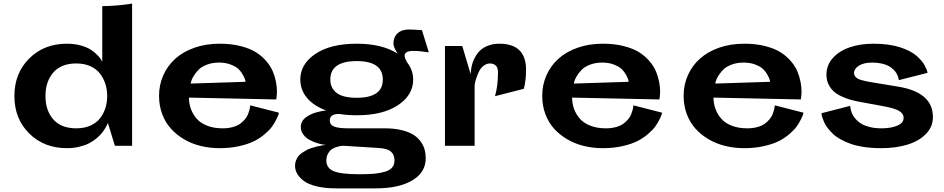

<svg xmlns="http://www.w3.org/2000/svg" viewBox="-20 -811 5249 1068"><path d="M548.8 -466.8V-776.9Q585.9 -776.9 627.4 -780.5Q668.9 -784.2 691.9 -787.6L714.8 -791V0H619.1L580.1 -127Q579.1 -124 576.9 -118.9Q574.7 -113.8 566.2 -99.4Q557.6 -85 547.1 -71.5Q536.6 -58.1 517.6 -42Q498.5 -25.9 476.3 -14.4Q454.1 -2.9 421.9 5.1Q389.6 13.2 353 13.2Q225.1 13.2 142.6 -68.4Q60.1 -149.9 60.1 -276.9Q60.1 -403.8 142.6 -485.8Q225.1 -567.9 352.1 -567.9Q395.5 -567.9 431.6 -557.4Q467.8 -546.9 488.5 -532.2Q509.3 -517.6 523.7 -502.7Q538.1 -487.8 543.5 -477.5ZM404.8 -97.2Q448.7 -97.2 482.4 -112.1Q516.1 -127 536.1 -152.6Q556.2 -178.2 566.2 -209.7Q576.2 -241.2 576.2 -276.9Q576.2 -312.5 566.2 -344Q556.2 -375.5 536.1 -401.6Q516.1 -427.7 482.4 -442.9Q448.7 -458 404.8 -458Q319.8 -458 276.4 -407.5Q232.9 -356.9 232.9 -276.9Q232.9 -196.8 276.4 -147Q319.8 -97.2 404.8 -97.2Z M1030.8 -268.1Q1031.2 -234.4 1042 -204.8Q1052.7 -175.3 1074.2 -150.6Q1095.7 -126 1132.8 -111.6Q1169.9 -97.2 1218.8 -97.2Q1249.5 -97.2 1274.9 -104.2Q1300.3 -111.3 1315.7 -122.6Q1331.1 -133.8 1342.5 -147.5Q1354 -161.1 1359.4 -174.8Q1364.7 -188.5 1367.7 -199.7Q1370.6 -210.9 1371.1 -217.8L1371.6 -225.1L1531.7 -184.1Q1530.8 -180.2 1528.6 -172.9Q1526.4 -165.5 1516.4 -145.3Q1506.3 -125 1492.7 -106.2Q1479 -87.4 1452.4 -64.7Q1425.8 -42 1393.1 -25.6Q1360.4 -9.3 1310.3 2Q1260.3 13.2 1201.7 13.2Q1147.5 13.2 1097.7 1.2Q1047.9 -10.7 1005.6 -35.2Q963.4 -59.6 931.9 -94Q900.4 -128.4 882.6 -175.5Q864.7 -222.7 864.7 -277.8Q864.7 -339.4 888.4 -392.6Q912.1 -445.8 955.3 -484.6Q998.5 -523.4 1062 -545.7Q1125.5 -567.9 1201.7 -567.9Q1266.1 -567.9 1318.1 -554.7Q1370.1 -541.5 1403.8 -520.3Q1437.5 -499 1461.7 -470.5Q1485.8 -441.9 1497.8 -413.1Q1509.8 -384.3 1515.4 -353.8Q1521 -323.2 1520.5 -300Q1520 -276.9 1516.6 -257.8ZM1345.7 -356Q1345.2 -360.4 1343.5 -367.4Q1341.8 -374.5 1332 -393.1Q1322.3 -411.6 1307.9 -425.8Q1293.5 -439.9 1264.6 -451.4Q1235.8 -462.9 1198.7 -462.9Q1160.2 -462.9 1129.6 -450.9Q1099.1 -439 1083 -421.6Q1066.9 -404.3 1056.6 -387.2Q1046.4 -370.1 1043.5 -358.4L1040.5 -346.2Z M1966.3 -169.9Q1909.7 -169.9 1869.1 -176.8Q1814.5 -179.2 1814.5 -140.1Q1814.5 -116.7 1839.1 -106.9Q1863.8 -97.2 1915.5 -97.2H2120.1Q2172.9 -97.2 2213.9 -87.2Q2254.9 -77.1 2279.8 -61.3Q2304.7 -45.4 2320.6 -22.9Q2336.4 -0.5 2342.3 22Q2348.1 44.4 2348.1 69.8Q2348.1 147.5 2273.7 192.1Q2199.2 236.8 2070.3 236.8H1849.1Q1786.6 236.8 1740.2 225.3Q1693.8 213.9 1668.9 194.6Q1644 175.3 1632.6 154.5Q1621.1 133.8 1621.1 110.8Q1621.1 95.2 1626.7 81.1Q1632.3 66.9 1640.4 56.9Q1648.4 46.9 1662.1 37.8Q1675.8 28.8 1686.8 22.9Q1697.8 17.1 1714.6 12Q1731.4 6.8 1740.5 4.4Q1749.5 2 1764.6 -0.7Q1779.8 -3.4 1782 -3.7Q1784.2 -3.9 1792.5 -4.9Q1785.2 -5.4 1772.5 -7.6Q1759.8 -9.8 1738 -17.1Q1716.3 -24.4 1698.2 -34.7Q1680.2 -44.9 1666.7 -63.5Q1653.3 -82 1653.3 -105Q1653.3 -121.6 1660.9 -135.3Q1668.5 -148.9 1681.6 -158.4Q1694.8 -168 1709.2 -174.8Q1723.6 -181.6 1741 -186.3Q1758.3 -190.9 1769.8 -193.1Q1781.2 -195.3 1793.5 -196.8Q1724.6 -222.2 1687.5 -266.8Q1650.4 -311.5 1650.4 -368.2Q1650.4 -455.1 1734.9 -511.5Q1819.3 -567.9 1964.4 -567.9Q2106.4 -567.9 2192.4 -512.2Q2168.5 -547.9 2168.5 -567.9Q2168.5 -605 2191.7 -626Q2214.8 -647 2255.4 -647Q2273.4 -647 2327.1 -643.1L2365.2 -520Q2313 -527.8 2279.3 -527.8Q2252 -527.8 2240.5 -519.8Q2229 -511.7 2230.7 -498.8Q2232.4 -485.8 2243.2 -465.8Q2278.3 -421.9 2278.3 -368.2Q2278.3 -282.2 2193.8 -226.1Q2109.4 -169.9 1966.3 -169.9ZM1817.4 -368.2Q1817.4 -321.8 1852.3 -294.4Q1887.2 -267.1 1964.4 -267.1Q2109.4 -267.1 2109.4 -368.2Q2109.4 -471.2 1964.4 -471.2Q1817.4 -471.2 1817.4 -368.2ZM2087.4 12.2 1892.1 0Q1887.2 0 1880.4 0.5Q1873.5 1 1856.9 5.4Q1840.3 9.8 1827.9 17.6Q1815.4 25.4 1805.4 42.2Q1795.4 59.1 1795.4 82Q1795.4 124 1835.9 141.1Q1876.5 158.2 1979.5 158.2Q2028.8 158.2 2061.3 155.3Q2093.8 152.3 2121.1 144.3Q2148.4 136.2 2161.4 120.6Q2174.3 105 2174.3 81.1Q2174.3 49.3 2154.5 32.2Q2134.8 15.1 2087.4 12.2Z M2620.1 -336.9V0H2455.1V-555.2H2551.3L2598.1 -397.9Q2598.1 -401.4 2598.4 -407.5Q2598.6 -413.6 2601.6 -431.4Q2604.5 -449.2 2609.9 -465.1Q2615.2 -481 2627.2 -500.7Q2639.2 -520.5 2655.3 -534.4Q2671.4 -548.3 2698 -558.1Q2724.6 -567.9 2757.3 -567.9Q2906.2 -567.9 2906.2 -422.9Q2906.2 -392.1 2902.8 -365.7Q2899.4 -339.4 2896.5 -328.1L2893.1 -316.9L2733.4 -275.9Q2750 -332 2750 -408.2Q2750 -436 2737.1 -447Q2724.1 -458 2706.1 -458Q2686.5 -458 2670.4 -445.6Q2654.3 -433.1 2645.5 -415.3Q2636.7 -397.5 2630.6 -379.6Q2624.5 -361.8 2622.1 -349.6Z M3162.1 -268.1Q3162.6 -234.4 3173.3 -204.8Q3184.1 -175.3 3205.6 -150.6Q3227.1 -126 3264.2 -111.6Q3301.3 -97.2 3350.1 -97.2Q3380.9 -97.2 3406.2 -104.2Q3431.6 -111.3 3447 -122.6Q3462.4 -133.8 3473.9 -147.5Q3485.4 -161.1 3490.7 -174.8Q3496.1 -188.5 3499 -199.7Q3502 -210.9 3502.4 -217.8L3502.9 -225.1L3663.1 -184.1Q3662.1 -180.2 3659.9 -172.9Q3657.7 -165.5 3647.7 -145.3Q3637.7 -125 3624 -106.2Q3610.4 -87.4 3583.7 -64.7Q3557.1 -42 3524.4 -25.6Q3491.7 -9.3 3441.7 2Q3391.6 13.2 3333 13.2Q3278.8 13.2 3229 1.2Q3179.2 -10.7 3137 -35.2Q3094.7 -59.6 3063.2 -94Q3031.7 -128.4 3013.9 -175.5Q2996.1 -222.7 2996.1 -277.8Q2996.1 -339.4 3019.8 -392.6Q3043.5 -445.8 3086.7 -484.6Q3129.9 -523.4 3193.4 -545.7Q3256.8 -567.9 3333 -567.9Q3397.5 -567.9 3449.5 -554.7Q3501.5 -541.5 3535.2 -520.3Q3568.8 -499 3593 -470.5Q3617.2 -441.9 3629.2 -413.1Q3641.1 -384.3 3646.7 -353.8Q3652.3 -323.2 3651.9 -300Q3651.4 -276.9 3647.9 -257.8ZM3477.1 -356Q3476.6 -360.4 3474.9 -367.4Q3473.1 -374.5 3463.4 -393.1Q3453.6 -411.6 3439.2 -425.8Q3424.8 -439.9 3396 -451.4Q3367.2 -462.9 3330.1 -462.9Q3291.5 -462.9 3261 -450.9Q3230.5 -439 3214.4 -421.6Q3198.2 -404.3 3188 -387.2Q3177.7 -370.1 3174.8 -358.4L3171.9 -346.2Z M3948.7 -268.1Q3949.2 -234.4 3960 -204.8Q3970.7 -175.3 3992.2 -150.6Q4013.7 -126 4050.8 -111.6Q4087.9 -97.2 4136.7 -97.2Q4167.5 -97.2 4192.9 -104.2Q4218.3 -111.3 4233.6 -122.6Q4249 -133.8 4260.5 -147.5Q4272 -161.1 4277.3 -174.8Q4282.7 -188.5 4285.6 -199.7Q4288.6 -210.9 4289.1 -217.8L4289.6 -225.1L4449.7 -184.1Q4448.7 -180.2 4446.5 -172.9Q4444.3 -165.5 4434.3 -145.3Q4424.3 -125 4410.6 -106.2Q4397 -87.4 4370.4 -64.7Q4343.8 -42 4311 -25.6Q4278.3 -9.3 4228.3 2Q4178.2 13.2 4119.6 13.2Q4065.4 13.2 4015.6 1.2Q3965.8 -10.7 3923.6 -35.2Q3881.3 -59.6 3849.9 -94Q3818.4 -128.4 3800.5 -175.5Q3782.7 -222.7 3782.7 -277.8Q3782.7 -339.4 3806.4 -392.6Q3830.1 -445.8 3873.3 -484.6Q3916.5 -523.4 3980 -545.7Q4043.5 -567.9 4119.6 -567.9Q4184.1 -567.9 4236.1 -554.7Q4288.1 -541.5 4321.8 -520.3Q4355.5 -499 4379.6 -470.5Q4403.8 -441.9 4415.8 -413.1Q4427.7 -384.3 4433.3 -353.8Q4439 -323.2 4438.5 -300Q4438 -276.9 4434.6 -257.8ZM4263.7 -356Q4263.2 -360.4 4261.5 -367.4Q4259.8 -374.5 4250 -393.1Q4240.2 -411.6 4225.8 -425.8Q4211.4 -439.9 4182.6 -451.4Q4153.8 -462.9 4116.7 -462.9Q4078.1 -462.9 4047.6 -450.9Q4017.1 -439 4001 -421.6Q3984.9 -404.3 3974.6 -387.2Q3964.4 -370.1 3961.4 -358.4L3958.5 -346.2Z M4709.5 -222.2Q4709.5 -219.7 4709.7 -215.1Q4710 -210.4 4713.4 -197.5Q4716.8 -184.6 4722.7 -172.9Q4728.5 -161.1 4741.7 -146.7Q4754.9 -132.3 4772.5 -121.8Q4790 -111.3 4818.8 -104.2Q4847.7 -97.2 4883.3 -97.2Q4936 -97.2 4971.2 -112.1Q5006.3 -127 5006.3 -154.8Q5006.3 -179.7 4980.2 -194.6Q4954.1 -209.5 4894 -220.2L4764.2 -244.1Q4734.4 -249.5 4710.4 -256.3Q4686.5 -263.2 4660.6 -275.1Q4634.8 -287.1 4617.4 -302.7Q4600.1 -318.4 4588.6 -342Q4577.1 -365.7 4577.1 -395Q4577.1 -448.2 4612.5 -488Q4647.9 -527.8 4706.8 -547.9Q4765.6 -567.9 4839.4 -567.9Q4883.8 -567.9 4922.4 -562.3Q4960.9 -556.6 4988.8 -547.4Q5016.6 -538.1 5040 -525.9Q5063.5 -513.7 5078.6 -500.2Q5093.8 -486.8 5105.2 -473.4Q5116.7 -460 5123 -447.8Q5129.4 -435.5 5133.3 -426.3Q5137.2 -417 5138.2 -411.1L5139.2 -405.8L4979.5 -365.2Q4979.5 -367.2 4979 -370.8Q4978.5 -374.5 4975.1 -384.5Q4971.7 -394.5 4966.3 -403.8Q4960.9 -413.1 4949.7 -424.3Q4938.5 -435.5 4923.8 -443.6Q4909.2 -451.7 4885.3 -457.3Q4861.3 -462.9 4832.5 -462.9Q4783.7 -462.9 4757.1 -445.3Q4730.5 -427.7 4730.5 -404.8Q4730.5 -395 4735.8 -387.5Q4741.2 -379.9 4748.8 -375Q4756.3 -370.1 4771.7 -365.7Q4787.1 -361.3 4800 -358.6Q4813 -356 4836.4 -352.1L4976.1 -329.1Q5169.4 -297.4 5169.4 -160.2Q5169.4 -105.5 5130.4 -65.7Q5091.3 -25.9 5027.1 -6.3Q4962.9 13.2 4881.3 13.2Q4830.1 13.2 4786.1 6.6Q4742.2 0 4710.9 -11.2Q4679.7 -22.5 4653.8 -37.1Q4627.9 -51.8 4611.6 -67.9Q4595.2 -84 4583 -100.1Q4570.8 -116.2 4564.5 -130.9Q4558.1 -145.5 4554.4 -156.7Q4550.8 -168 4550.3 -174.8L4549.3 -181.2Z"/></svg>

Font: Sporting Grotesque
Style: Bold
Weight: 700
Designer: Lucas LE BIHAN
Foundry: Lucas LE BIHAN
Version: Version 2.002;PS 2.2;hotconv 1.0.88;makeotf.lib2.5.647800